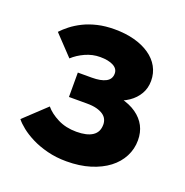

<svg xmlns="http://www.w3.org/2000/svg" viewBox="-93 -551 622 644"><g transform="rotate(20 218.0 -229.0)"><path d="M209.5 7.2Q256.5 7.2 293.9 -4.4Q331.3 -16 357.4 -35.9Q383.5 -55.8 397.5 -82.9Q411.5 -110 411.5 -141Q411.5 -169.3 400 -191.4Q388.5 -213.5 365.8 -229.6Q343 -245.8 308.3 -254.1Q273.5 -262.5 227.2 -262.5L220.5 -231Q257.2 -231 287.6 -238.9Q318 -246.8 339.4 -261.4Q360.8 -276 372.8 -296.8Q384.8 -317.5 384.8 -343.5Q384.8 -370.8 372.3 -393.3Q359.8 -415.8 336.6 -431.6Q313.5 -447.5 281.8 -456Q250 -464.5 211.3 -464.5Q177.8 -464.5 150.1 -457.9Q122.5 -451.3 100.7 -440.4Q79 -429.5 62.5 -416.6Q46 -403.7 34.5 -391.2L101.3 -320.7Q119.3 -337.5 144.6 -349Q170 -360.5 197.3 -360.5Q227 -360.5 244.4 -351.2Q261.7 -342 261.7 -324.8Q261.7 -304.8 244.1 -295.3Q226.5 -285.8 194 -285.8H144.2V-198.7H208.2Q229 -198.7 243.4 -194.9Q257.7 -191 266.9 -184.6Q276 -178.3 280.1 -169.5Q284.2 -160.8 284.2 -151Q284.2 -137.5 279.4 -127.5Q274.5 -117.5 264.5 -110.8Q254.5 -104 240.1 -100.8Q225.8 -97.5 207 -97.5Q169.3 -97.5 140.1 -112.3Q111 -127 94.8 -146.8L16.5 -73.3Q25.7 -61.3 43 -47.5Q60.2 -33.8 84.7 -21.4Q109.3 -9 141 -0.9Q172.8 7.2 209.5 7.2Z"/></g></svg>

Font: Tilda Sans VF
Style: Regular
Weight: 400
Designer: ParaType Ltd
Foundry: ParaType Ltd
Version: Version 1.010